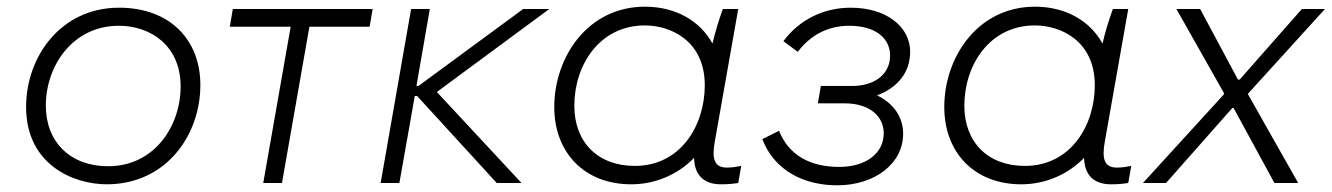

<svg xmlns="http://www.w3.org/2000/svg" viewBox="-20 -547 3981 574"><path d="M299 4C476 4 579 -142 579 -293C579 -428 488 -524 336 -524C162 -524 58 -378 58 -227C58 -56 198 4 299 4ZM303 -50C190 -50 117 -123 117 -231C117 -351 198 -470 335 -470C432 -470 520 -409 520 -289C520 -169 441 -50 303 -50Z M667 -467H849L767 0H823L905 -467H1085L1094 -520H676Z M1118 0H1174L1220 -260H1227L1465 0H1539L1286 -272L1622 -520H1544L1231 -290H1225L1265 -520H1209Z M2135 4C2154 4 2169 3 2187 0L2196 -51C2181 -48 2168 -46 2153 -46C2114 -46 2108 -74 2117 -124L2187 -520H2141C2129 -487 2118 -451 2110 -417C2073 -484 2001 -527 1908 -527C1737 -527 1637 -376 1637 -227C1637 -91 1727 4 1867 4C1938 4 2005 -24 2055 -75C2056 -23 2085 4 2135 4ZM1908 -471C1984 -471 2087 -426 2087 -292C2087 -172 2015 -51 1878 -51C1767 -51 1697 -122 1697 -231C1697 -352 1772 -471 1908 -471Z M2483 7C2594 7 2680 -57 2680 -147C2680 -196 2653 -237 2602 -262C2664 -285 2701 -331 2701 -392C2701 -468 2629 -524 2523 -524C2441 -524 2369 -487 2322 -424L2365 -392C2402 -441 2454 -470 2519 -470C2597 -470 2641 -433 2641 -381C2641 -323 2592 -290 2528 -290H2434L2425 -238H2506C2581 -238 2622 -198 2622 -149C2622 -88 2568 -48 2489 -48C2402 -48 2338 -83 2309 -156L2259 -131C2296 -35 2386 7 2483 7Z M3301 4C3320 4 3335 3 3353 0L3362 -51C3347 -48 3334 -46 3319 -46C3280 -46 3274 -74 3283 -124L3353 -520H3307C3295 -487 3284 -451 3276 -417C3239 -484 3167 -527 3074 -527C2903 -527 2803 -376 2803 -227C2803 -91 2893 4 3033 4C3104 4 3171 -24 3221 -75C3222 -23 3251 4 3301 4ZM3074 -471C3150 -471 3253 -426 3253 -292C3253 -172 3181 -51 3044 -51C2933 -51 2863 -122 2863 -231C2863 -352 2938 -471 3074 -471Z M3397 0H3466L3664 -224H3668L3790 0H3861L3711 -265L3712 -268L3941 -520H3872L3686 -309H3681L3568 -520H3497L3639 -269V-265Z"/></svg>

Font: Fixel Display Light
Style: Italic
Weight: 300
Italic angle: -10°
Designer: AlfaBravo + MacPaw
Foundry: Kyrylo Tkachov, Marchela Mozhyna, Serhii Makarenko, Maria Weinstein, Zakhar Kryvoshyya
Version: Version 1.210;Glyphs 3.2 (3217)